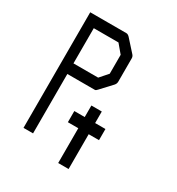

<svg xmlns="http://www.w3.org/2000/svg" viewBox="-163 -763 811 879"><g transform="rotate(30 243.0 -323.5)"><path d="M108 -604V-418H238.5L275.5 -460V-560L238.5 -604ZM108 -48H57.5V-659H248.5Q257 -659 265.5 -650L319.5 -590Q327.5 -582 327.5 -571V-448Q327.5 -437 319.5 -428L265.5 -370Q258.5 -362 254 -362H108ZM275.5 -292H330.5V-231H385V-172H330.5V12H275.5V-172H220.5V-231H275.5Z"/></g></svg>

Font: 3270 Nerd Font Mono SemCond
Style: Regular
Weight: 400
Monospace: yes
Version: Version 3.0.1;Nerd Fonts 3.1.1